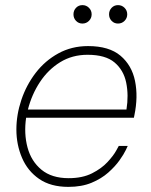

<svg xmlns="http://www.w3.org/2000/svg" viewBox="-20 -720 591 750"><path d="M441 -628Q426 -628 416 -638.5Q406 -649 406 -664Q406 -679 416 -689.5Q426 -700 441 -700Q456 -700 466.5 -689.5Q477 -679 477 -664Q477 -649 466.5 -638.5Q456 -628 441 -628ZM302 -628Q287 -628 277 -638.5Q267 -649 267 -664Q267 -679 277 -689.5Q287 -700 302 -700Q317 -700 327.5 -689.5Q338 -679 338 -664Q338 -649 327.5 -638.5Q317 -628 302 -628ZM247 10Q178 10 133 -21Q88 -52 66 -103.5Q44 -155 44 -214Q44 -272 63.5 -330Q83 -388 119.5 -435.5Q156 -483 208 -511.5Q260 -540 324 -540Q406 -540 450.5 -502.5Q495 -465 507.5 -403.5Q520 -342 505 -270L503 -260H82Q73 -198 87.5 -144Q102 -90 142 -57Q182 -24 248 -24Q302 -24 339.5 -43Q377 -62 400 -87Q423 -112 433.5 -131Q444 -150 444 -150H479Q479 -150 471.5 -134Q464 -118 447 -94Q430 -70 403 -46Q376 -22 337.5 -6Q299 10 247 10ZM89 -292H474Q483 -348 473 -397Q463 -446 427.5 -476Q392 -506 322 -506Q262 -506 215 -477Q168 -448 136 -399.5Q104 -351 89 -292Z"/></svg>

Font: Be Vietnam Pro Thin
Style: Italic
Weight: 100
Italic angle: -12°
Designer: Lam Bao, Tony Le, Vietanh Nguyen
Foundry: Yellow Type Foundry
Version: Version 1.002; ttfautohint (v1.8.3)